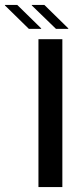

<svg xmlns="http://www.w3.org/2000/svg" viewBox="-106 -759 322 779"><path d="M50 0V-600H147V0ZM11 -642 -86 -737V-739H-36L61 -644V-642ZM23 -737V-739H74L171 -644V-642H121Z"/></svg>

Font: Big Shoulders Text SemiBold
Style: Regular
Weight: 600
Designer: Patric King
Foundry: XO Type Co
Version: Version 1.000; ttfautohint (v1.8.2)